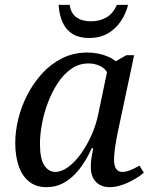

<svg xmlns="http://www.w3.org/2000/svg" viewBox="-20 -763 619 793"><path d="M172 10Q128 10 99 -14Q70 -38 56.5 -79.5Q43 -121 43 -173Q43 -220 55.5 -271.5Q68 -323 93 -371.5Q118 -420 154 -459.5Q190 -499 237 -522.5Q284 -546 341 -546Q365 -546 386.5 -541.5Q408 -537 426.5 -529Q445 -521 458 -510L502 -535H534L466 -215Q464 -204 460 -183Q456 -162 453.5 -140Q451 -118 451 -104Q451 -79 459.5 -66Q468 -53 484 -53Q501 -53 519 -60.5Q537 -68 556 -79L574 -50Q560 -37 536 -23Q512 -9 485 0.5Q458 10 433 10Q397 10 376 -12Q355 -34 355 -73Q355 -93 357.5 -109.5Q360 -126 365 -151H359Q336 -100 307.5 -64Q279 -28 245.5 -9Q212 10 172 10ZM208 -53Q234 -53 261.5 -73Q289 -93 313.5 -127Q338 -161 357 -203Q376 -245 385 -288L422 -465Q411 -483 390 -492Q369 -501 346 -501Q306 -501 274 -478.5Q242 -456 218 -419Q194 -382 177.5 -338Q161 -294 153 -249.5Q145 -205 145 -169Q145 -107 163 -80Q181 -53 208 -53ZM348 -606Q308 -606 281 -622Q254 -638 239.5 -668.5Q225 -699 222 -743H268Q272 -709 295 -692Q318 -675 355 -675Q392 -675 419.5 -691Q447 -707 463 -743H509Q500 -706 478.5 -674.5Q457 -643 424.5 -624.5Q392 -606 348 -606Z"/></svg>

Font: Noto Serif
Style: Italic
Weight: 400
Italic angle: -12°
Designer: Monotype Design Team
Foundry: Monotype Imaging Inc.
Version: Version 2.013